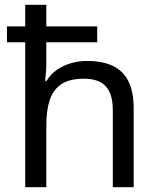

<svg xmlns="http://www.w3.org/2000/svg" viewBox="-20 -780 658 800"><path d="M173 -760V-670H385V-604H173V-517Q173 -498 171.5 -478.5Q170 -459 168 -443H174Q191 -471 217 -489Q243 -507 275 -516.5Q307 -526 342 -526Q407 -526 450 -505.5Q493 -485 515 -441.5Q537 -398 537 -329V0H450V-323Q450 -388 421 -420Q392 -452 330 -452Q270 -452 236 -429.5Q202 -407 187.5 -364Q173 -321 173 -258V0H85V-604H9V-670H85V-760Z"/></svg>

Font: Noto Sans Khmer UI
Style: Regular
Weight: 400
Designer: Danh Hong and the Monotype Design Team
Foundry: Monotype Imaging Inc.
Version: Version 2.002